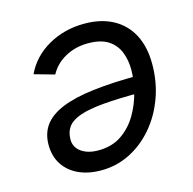

<svg xmlns="http://www.w3.org/2000/svg" viewBox="-88 -647 753 748"><g transform="rotate(-15 288.0 -273.5)"><path d="M314.5 -557.6Q381.8 -557.6 430.2 -531.2Q478.5 -504.9 504.2 -455.8Q529.8 -406.7 529.8 -337.4Q529.8 -265.6 506.8 -202.4Q483.9 -139.2 442.9 -91.1Q401.9 -43 347.9 -15.6Q293.9 11.7 231.9 11.7Q179.2 11.7 140.1 -6.6Q101.1 -24.9 79.6 -58.3Q58.1 -91.8 58.1 -137.2Q58.1 -183.1 81.8 -215.6Q105.5 -248 155.3 -268.6Q205.1 -289.1 283 -298.6Q360.8 -308.1 468.8 -308.1L457 -241.7Q367.7 -241.7 307.6 -236.6Q247.6 -231.4 212.2 -219.2Q176.8 -207 161.4 -186.5Q146 -166 146 -135.3Q146 -104 172.1 -85.2Q198.2 -66.4 240.7 -66.4Q295.9 -66.4 334.7 -93Q373.5 -119.6 397.9 -161.4Q422.4 -203.1 433.8 -249.8Q445.3 -296.4 445.3 -336.9Q445.3 -377 432.1 -409.4Q418.9 -441.9 389.2 -460.9Q359.4 -480 309.1 -480Q257.3 -480 216.3 -457.3Q175.3 -434.6 154.3 -395.5L72.8 -418.5Q103 -482.9 168.2 -520.3Q233.4 -557.6 314.5 -557.6Z"/></g></svg>

Font: Adwaita Sans
Style: Italic
Weight: 400
Italic angle: -9.39999°
Designer: Rasmus Andersson
Foundry: rsms
Version: Version 4.001;git-9221beed3